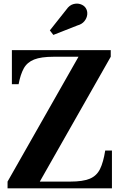

<svg xmlns="http://www.w3.org/2000/svg" viewBox="-20 -1022 679 1042"><path d="M400.5 -884 269.5 -832.5 250.5 -857 340.5 -970.5Q356.5 -993.5 377.5 -999.5Q398.5 -1005.5 417 -999.2Q435.5 -993 445 -979Q455.5 -963 453.5 -943.2Q451.5 -923.5 438 -907Q424.5 -890.5 400.5 -884ZM44.5 -750H581V-714L196 -36.5H361.5Q429.5 -36.5 467 -52Q504.5 -67.5 522.8 -104.5Q541 -141.5 551 -205H587.5V0H21V-36.5L406 -714H271Q203 -714 165.2 -699Q127.5 -684 109.2 -651.2Q91 -618.5 81 -565H44.5Z"/></svg>

Font: Bodoni* 06pt
Style: Bold
Weight: 700
Version: Version 2.3